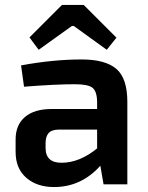

<svg xmlns="http://www.w3.org/2000/svg" viewBox="-20 -744 598 775"><path d="M136 -543 99 -593 230 -724H318L450 -592L411 -543L278 -639H270ZM77 -394 65 -480Q194 -504 310 -504Q405 -504 449.5 -466Q494 -428 494 -333V0H398L385 -75Q308 11 198 11Q129 11 86 -26.5Q43 -64 43 -131V-181Q43 -240 81 -272Q119 -304 188 -304H372V-334Q371 -376 353 -390Q335 -404 282 -404Q205 -404 77 -394ZM164 -166V-147Q164 -87 228 -87Q301 -87 372 -145V-221H216Q187 -220 175.5 -206Q164 -192 164 -166Z"/></svg>

Font: Exo 2.0 Semi Bold
Style: Regular
Weight: 600
Designer: Natanael Gama
Version: Version 1.001;PS 001.001;hotconv 1.0.70;makeotf.lib2.5.58329